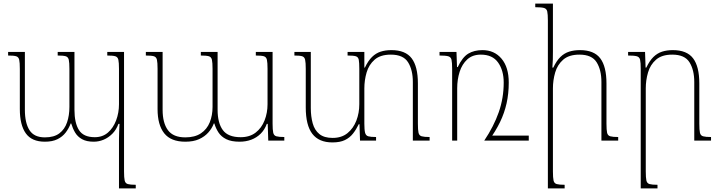

<svg xmlns="http://www.w3.org/2000/svg" viewBox="-20 -780 3989 1065"><path d="M575 -492H668V171Q668 205 671.5 221Q675 237 689 241Q703 245 733 245V265H640V-10Q640 -31 641 -51.5Q642 -72 643 -93H637Q625 -60 603 -38Q581 -16 554.5 -5Q528 6 500 6Q460 6 435 -8Q410 -22 396.5 -45Q383 -68 375 -95H372Q362 -68 344.5 -45Q327 -22 299 -8Q271 6 229 6Q156 6 123 -40.5Q90 -87 90 -175V-398Q90 -433 86.5 -448.5Q83 -464 69.5 -468Q56 -472 25 -472V-492H118V-171Q118 -98 143.5 -58Q169 -18 229 -18Q280 -18 309.5 -40.5Q339 -63 352 -101.5Q365 -140 365 -187V-398Q365 -433 361.5 -448.5Q358 -464 344.5 -468Q331 -472 300 -472V-492H393V-171Q393 -98 418 -58.5Q443 -19 506 -19Q549 -19 578.5 -44.5Q608 -70 624 -112Q640 -154 640 -202V-398Q640 -433 636.5 -448.5Q633 -464 619.5 -468Q606 -472 575 -472Z M1399 -492H1492V-94Q1492 -60 1495.5 -44Q1499 -28 1513 -24Q1527 -20 1557 -20V0H1468L1465 -93H1460Q1448 -60 1425.5 -38Q1403 -16 1373.5 -5Q1344 6 1309 6Q1263 6 1235 -8Q1207 -22 1192 -45Q1177 -68 1169 -95H1166Q1156 -68 1135.5 -45Q1115 -22 1084 -8Q1053 6 1008 6Q928 6 891 -40.5Q854 -87 854 -175V-398Q854 -433 850.5 -448.5Q847 -464 833.5 -468Q820 -472 789 -472V-492H882V-171Q882 -98 911.5 -58Q941 -18 1008 -18Q1061 -18 1094.5 -40.5Q1128 -63 1143.5 -101.5Q1159 -140 1159 -187V-398Q1159 -433 1155.5 -448.5Q1152 -464 1138.5 -468Q1125 -472 1094 -472V-492H1187V-171Q1187 -98 1216 -58.5Q1245 -19 1315 -19Q1365 -19 1398 -44.5Q1431 -70 1447.5 -112Q1464 -154 1464 -202V-398Q1464 -433 1460.5 -448.5Q1457 -464 1443.5 -468Q1430 -472 1399 -472Z M2298 -94Q2298 -59 2301.5 -43.5Q2305 -28 2319 -24Q2333 -20 2363 -20V0H2270V-325Q2270 -392 2243.5 -434.5Q2217 -477 2148 -477Q2090 -477 2058 -449Q2026 -421 2013.5 -378Q2001 -335 2001 -290V-94Q2001 -60 2005 -44Q2009 -28 2022.5 -24Q2036 -20 2066 -20V0H1977L1974 -91H1970Q1956 -62 1938 -39Q1920 -16 1893 -3Q1866 10 1824 10Q1749 10 1712.5 -37.5Q1676 -85 1676 -184V-398Q1676 -433 1672.5 -448.5Q1669 -464 1656 -468Q1643 -472 1613 -472V-492H1704V-181Q1704 -134 1714.5 -96Q1725 -58 1751.5 -36.5Q1778 -15 1825 -15Q1875 -15 1907.5 -41.5Q1940 -68 1956.5 -110.5Q1973 -153 1973 -202V-398Q1973 -433 1970 -448.5Q1967 -464 1953.5 -468Q1940 -472 1908 -472V-492H2001V-405H2004Q2022 -443 2043.5 -464Q2065 -485 2091.5 -493.5Q2118 -502 2151 -502Q2229 -502 2263.5 -456.5Q2298 -411 2298 -317Z M2691 0V-28H2913V0ZM2656 -502Q2722 -502 2762 -454.5Q2802 -407 2802 -322Q2802 -261 2790 -207Q2778 -153 2753.5 -102.5Q2729 -52 2691 0H2666Q2719 -79 2746.5 -157.5Q2774 -236 2774 -322Q2774 -389 2743 -433Q2712 -477 2647 -477Q2601 -477 2572 -450.5Q2543 -424 2529.5 -381.5Q2516 -339 2516 -290V0H2488V-398Q2488 -433 2484.5 -448.5Q2481 -464 2466 -468Q2451 -472 2418 -472V-492H2512L2515 -408H2519Q2545 -463 2577.5 -482.5Q2610 -502 2656 -502Z M3409 -20V0H3316V-325Q3316 -392 3289.5 -434.5Q3263 -477 3194 -477Q3136 -477 3104 -449Q3072 -421 3059.5 -378Q3047 -335 3047 -290V171Q3047 206 3050.5 221.5Q3054 237 3068 241Q3082 245 3112 245V265H3019V-666Q3019 -701 3015.5 -716.5Q3012 -732 2997 -736Q2982 -740 2949 -740V-760H3047V-495Q3047 -472 3046.5 -450Q3046 -428 3044 -405H3049Q3067 -443 3088.5 -464Q3110 -485 3137 -493.5Q3164 -502 3197 -502Q3275 -502 3309.5 -456.5Q3344 -411 3344 -317V-94Q3344 -59 3347.5 -43.5Q3351 -28 3365 -24Q3379 -20 3409 -20Z M3924 -20V0H3831V-325Q3831 -392 3804.5 -434.5Q3778 -477 3709 -477Q3651 -477 3619 -449Q3587 -421 3574.5 -378Q3562 -335 3562 -290V171Q3562 206 3565.5 221.5Q3569 237 3583 241Q3597 245 3627 245V265H3534V-398Q3534 -433 3530.5 -448.5Q3527 -464 3512 -468Q3497 -472 3464 -472V-492H3558L3561 -405H3565Q3583 -443 3604.5 -464Q3626 -485 3652.5 -493.5Q3679 -502 3712 -502Q3790 -502 3824.5 -456.5Q3859 -411 3859 -317V-94Q3859 -59 3862.5 -43.5Q3866 -28 3880 -24Q3894 -20 3924 -20Z"/></svg>

Font: Noto Serif Armenian Thin
Style: Regular
Weight: 250
Version: Version 2.007